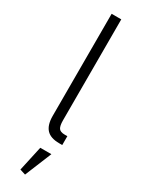

<svg xmlns="http://www.w3.org/2000/svg" viewBox="-256 -765 768 1034"><g transform="rotate(30 128.0 -248.5)"><path d="M95 -105V-740H155V-112Q155 -78 164.5 -64Q174 -50 202 -50H218V5H199Q145 5 120 -22Q95 -49 95 -105ZM124 243 89 232 123 77H192Z"/></g></svg>

Font: Inria Sans Light
Style: Regular
Weight: 300
Designer: Black Foundry Team
Foundry: Black Foundry
Version: Version 1.2; ttfautohint (v1.8.3)